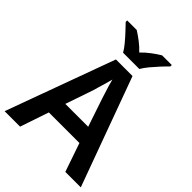

<svg xmlns="http://www.w3.org/2000/svg" viewBox="-262 -1066 1194 1194"><g transform="rotate(45 335.5 -469.0)"><path d="M534 0 469 -189H200L136 0H0L262 -717H408L670 0ZM374 -483Q370 -497 362 -521Q354 -545 346.5 -570.5Q339 -596 335 -613Q330 -593 322.5 -567Q315 -541 308 -518Q301 -495 298 -483L235 -299H436ZM264 -778Q251 -801 228.5 -828Q206 -855 182 -880.5Q158 -906 140 -925V-938H224Q251 -921 280 -899Q309 -877 334 -850Q360 -877 390 -899.5Q420 -922 447 -938H532V-925Q513 -907 489 -881Q465 -855 442.5 -828Q420 -801 407 -778Z"/></g></svg>

Font: Noto Sans Bassa Vah SemiBold
Style: Regular
Weight: 600
Designer: Monotype Design Team
Foundry: Monotype Imaging Inc.
Version: Version 2.002; ttfautohint (v1.8.4.7-5d5b)